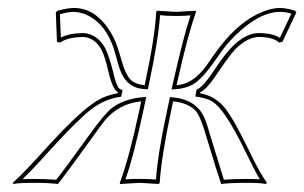

<svg xmlns="http://www.w3.org/2000/svg" viewBox="-20 -459 764 482"><path d="M210.9 -112.8Q142.1 -17.6 125.5 2.9Q105 0 63 0Q26.9 0 13.2 2.9L12.2 0Q42 -26.9 106.4 -98.6Q136.2 -131.3 164.6 -158.2Q214.4 -206.1 246.6 -217.3Q260.3 -222.2 275.9 -225.1L276.4 -227.1Q262.7 -234.4 252.4 -278.3Q243.7 -316.9 234.4 -335Q216.3 -365.2 189 -366.2Q150.4 -365.7 130.9 -352.1L123 -354L120.1 -428.2L125 -432.1Q149.9 -439 165.5 -439Q220.2 -439 257.3 -378.9Q265.1 -366.2 270 -354Q275.9 -339.8 283.7 -312.5Q295.9 -266.6 312.5 -254.9Q325.2 -246.6 343.3 -245.1L344.2 -250Q369.6 -369.6 372.1 -429.2L374 -432.1Q376 -432.1 422.4 -429.2L470.7 -432.1L472.2 -429.2Q452.1 -374.5 424.3 -250L423.3 -245.1Q463.4 -247.6 496.1 -291.5Q501 -297.9 510.7 -312.5Q530.3 -340.3 542 -354Q594.7 -417 654.3 -434.6Q669.9 -439 683.1 -439Q700.7 -438.5 720.7 -432.1L724.1 -428.2L689 -354L680.7 -352.1Q665.5 -366.2 628.9 -366.2Q600.6 -365.2 570.3 -335Q556.2 -320.3 519 -265.1Q497.6 -234.4 482.4 -227.1L481.9 -225.1Q523.4 -217.3 547.9 -183.6Q555.2 -173.8 564.5 -158.2Q578.6 -135.7 615.2 -60.5Q631.8 -26.9 649.9 0L647.5 2.9Q635.3 0 599.1 0Q557.6 0 535.2 2.9Q526.9 -20.5 499 -112.8Q483.9 -166 471.7 -180.2Q452.6 -200.7 414.6 -204.6L409.2 -179.2Q384.8 -63 380.9 0L378.4 2.9Q376.5 2.9 331.1 0L281.2 2.9L280.8 0Q303.7 -61 329.1 -179.2L334.5 -204.6Q278.8 -199.2 243.2 -156.7Q234.4 -146 210.9 -112.8ZM203.1 -118.7Q241.7 -172.9 261.2 -188Q291 -210 333.5 -214.4L347.2 -215.8L338.9 -176.8Q314.9 -64.5 294.9 -8.8Q312 -10.3 331.1 -9.8Q355 -9.8 371.6 -8.3Q375.5 -69.8 399.4 -181.2L406.7 -215.3L415.5 -214.4Q473.6 -208.5 493.7 -162.1Q499 -149.9 508.8 -115.7Q537.1 -22.5 542 -7.8Q567.4 -9.8 599.1 -9.8Q616.7 -9.8 632.3 -8.8Q622.1 -24.9 585.9 -99.1Q571.3 -128.4 556.2 -152.8Q530.3 -194.8 510.7 -205.6Q498 -211.9 480 -215.3L470.2 -216.8L473.6 -233.9L478 -236.3Q490.2 -241.7 519 -284.7Q543.9 -322.3 563 -341.8Q596.7 -375.5 628.9 -376Q666.5 -375.5 682.6 -363.8L711.4 -424.8Q696.8 -429.2 683.1 -429.2Q630.9 -429.2 569.3 -368.7Q558.6 -357.9 549.8 -347.7Q539.1 -335 521 -308.6Q487.3 -259.8 463.4 -246.6Q444.8 -236.8 423.8 -235.4L410.6 -234.4L414.6 -252Q441.4 -371.1 458.5 -420.4Q442.4 -418.9 422.4 -418.9Q398.4 -418.9 381.8 -420.9Q377.9 -361.3 354 -248L351.1 -234.9L342.3 -235.4Q297.4 -237.8 280.8 -285.2Q277.3 -294.4 272.5 -313.5Q265.6 -338.9 260.7 -350.1Q238.8 -404.3 194.8 -422.9Q179.7 -428.7 165.5 -429.2Q148.9 -428.7 130.4 -423.3L132.8 -364.7Q153.3 -375.5 189 -376Q222.7 -374.5 243.2 -339.8Q254.4 -319.3 268.1 -262.2Q273.9 -240.2 280.8 -235.8L287.6 -232.4L284.2 -216.3L277.3 -215.3Q233.9 -208 194.8 -172.9Q185.1 -164.1 171.4 -150.9Q148.4 -129.4 80.1 -54.2Q58.1 -29.8 36.6 -9.3Q50.8 -9.8 63 -9.8Q96.2 -9.8 121.1 -7.8Q138.2 -28.8 203.1 -118.7Z"/></svg>

Font: Linux Biolinum Outline O
Style: Italic
Weight: 400
Italic angle: -12°
Designer: Philipp H. Poll
Foundry: Philipp H. Poll
Version: Version 0.6.2